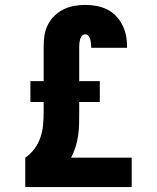

<svg xmlns="http://www.w3.org/2000/svg" viewBox="-20 -763 640 783"><path d="M83 0V-120Q104 -134 120 -155.5Q136 -177 144.5 -201.5Q153 -226 155.5 -252Q158 -278 158 -304V-347H104V-432H158V-574Q158 -597 161.5 -619.5Q165 -642 175.5 -662.5Q186 -683 202.5 -699Q219 -715 239.5 -725Q260 -735 282.5 -739Q305 -743 328 -743Q350 -743 372.5 -739Q395 -735 415 -725.5Q435 -716 451 -700Q467 -684 477.5 -664Q488 -644 493 -622Q498 -600 498 -577Q498 -575 498 -572.5Q498 -570 498 -568H352Q352 -569 352 -569.5Q352 -570 352 -571Q352 -579 351 -587Q350 -595 348 -602.5Q346 -610 341 -616.5Q336 -623 328 -623Q320 -623 314.5 -617Q309 -611 307 -604Q305 -597 304 -589Q303 -581 303 -574V-432H387V-347H303V-304Q303 -281 302.5 -257Q302 -233 298.5 -209.5Q295 -186 288 -163.5Q281 -141 270 -120H517V0Z"/></svg>

Font: Iosevka Slab Heavy Extended
Style: Regular
Weight: 900
Width: 7
Monospace: yes
Designer: Belleve Invis
Foundry: Belleve Invis
Version: Version 11.1.0; ttfautohint (v1.8.3)